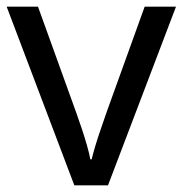

<svg xmlns="http://www.w3.org/2000/svg" viewBox="-20 -556 548 576"><path d="M203 0 0 -536H94L208 -220Q216 -198 225 -171Q234 -144 241 -119.5Q248 -95 251 -78H255Q259 -95 266.5 -120Q274 -145 283.5 -172Q293 -199 300 -220L414 -536H508L304 0Z"/></svg>

Font: Noto Sans Thai Looped
Style: Regular
Weight: 400
Designer: Sasikarn Vongin, Ben Mitchell
Foundry: The Fontpad Ltd
Version: Version 1.001; ttfautohint (v1.8.4.7-5d5b)